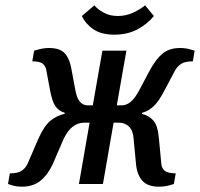

<svg xmlns="http://www.w3.org/2000/svg" viewBox="-20 -690 750 720"><path d="M63 10Q41 10 25.5 5Q10 0 10 0L17 -40Q47 -40 61.5 -50Q76 -60 83 -75L124 -170Q146 -219 170 -238Q194 -257 222 -263L223 -267Q201 -273 188 -291.5Q175 -310 167 -355L154 -425Q152 -440 141.5 -450Q131 -460 101 -460L108 -500Q108 -500 126.5 -505Q145 -510 164 -510Q205 -510 223.5 -489.5Q242 -469 249 -425L262 -355Q268 -321 280 -308Q292 -295 308 -295H328L364 -500H454L418 -295H438Q454 -295 470 -308Q486 -321 504 -355L541 -425Q565 -469 590 -489.5Q615 -510 656 -510Q675 -510 692.5 -505Q710 -500 710 -500L703 -460Q673 -460 658.5 -450Q644 -440 636 -425L599 -355Q576 -310 556 -291.5Q536 -273 513 -267L512 -263Q538 -257 555 -238Q572 -219 576 -170L585 -75Q586 -60 597.5 -50Q609 -40 639 -40L632 0Q632 0 615 5Q598 10 575 10Q534 10 514 -12Q494 -34 490 -75L481 -170Q479 -200 464 -215Q449 -230 426 -230H406L366 0H276L316 -230H296Q248 -230 219 -170L178 -75Q159 -34 131.5 -12Q104 10 63 10ZM409 -560Q360 -560 330.5 -580Q301 -600 287 -630L334 -670Q346 -655 369 -642.5Q392 -630 422 -630Q452 -630 479 -642.5Q506 -655 524 -670L557 -630Q533 -600 495.5 -580Q458 -560 409 -560Z"/></svg>

Font: Cuprum
Style: Italic
Weight: 400
Italic angle: -10°
Designer: Jovanny Lemonad
Foundry: Jovanny Lemonad
Version: Version 3.000